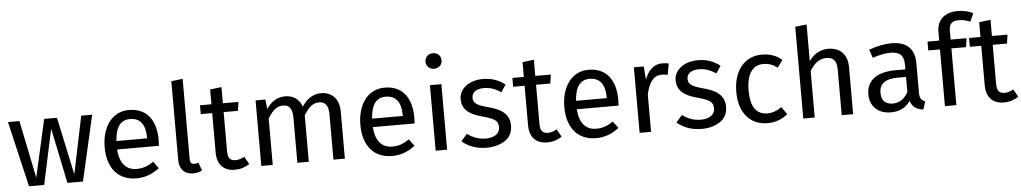

<svg xmlns="http://www.w3.org/2000/svg" viewBox="-41 -1153 8182 1538"><g transform="rotate(-5 4050.0 -384.0)"><path d="M609 -527 513 -64 414 -527H311L207 -64L112 -527H20L143 0H265L360 -444L452 0H577L697 -527Z M1210 -279C1210 -442 1133 -539 993 -539C858 -539 774 -422 774 -258C774 -90 860 12 1007 12C1074 12 1135 -10 1191 -54L1151 -109C1104 -77 1065 -63 1014 -63C934 -63 880 -116 872 -232H1208C1209 -248 1210 -264 1210 -279ZM1119 -300H872C879 -411 920 -466 995 -466C1078 -466 1119 -410 1119 -306Z M1462 12C1489 12 1513 6 1535 -6L1511 -70C1501 -66 1490 -64 1477 -64C1453 -64 1444 -77 1444 -106V-750L1352 -739V-104C1352 -31 1394 12 1462 12Z M1881 -85C1855 -71 1832 -64 1811 -64C1766 -64 1748 -87 1748 -142V-456H1863L1873 -527H1748V-657L1656 -646V-527H1564V-456H1656V-138C1656 -41 1709 12 1798 12C1842 12 1881 0 1916 -24Z M2540 -539C2472 -539 2424 -505 2383 -444C2363 -504 2315 -539 2250 -539C2188 -539 2137 -509 2098 -450L2090 -527H2011V0H2103V-374C2143 -437 2174 -467 2227 -467C2276 -467 2301 -433 2301 -365V0H2393V-374C2434 -438 2465 -467 2517 -467C2566 -467 2591 -433 2591 -365V0H2683V-378C2683 -477 2627 -539 2540 -539Z M3266 -279C3266 -442 3189 -539 3049 -539C2914 -539 2830 -422 2830 -258C2830 -90 2916 12 3063 12C3130 12 3191 -10 3247 -54L3207 -109C3160 -77 3121 -63 3070 -63C2990 -63 2936 -116 2928 -232H3264C3265 -248 3266 -264 3266 -279ZM3175 -300H2928C2935 -411 2976 -466 3051 -466C3134 -466 3175 -410 3175 -306Z M3458 -780C3421 -780 3394 -753 3394 -717C3394 -681 3421 -655 3458 -655C3497 -655 3523 -681 3523 -717C3523 -753 3497 -780 3458 -780ZM3413 -527V0H3505V-527Z M3838 -539C3729 -539 3648 -478 3648 -394C3648 -318 3695 -270 3807 -241C3910 -213 3935 -195 3935 -142C3935 -93 3891 -62 3822 -62C3768 -62 3719 -79 3674 -113L3625 -57C3678 -11 3744 12 3824 12C3882 12 3931 -2 3972 -29C4012 -56 4032 -96 4032 -148C4032 -236 3974 -283 3857 -312C3772 -335 3744 -354 3744 -397C3744 -440 3781 -466 3841 -466C3889 -466 3930 -452 3978 -421L4017 -479C3965 -519 3910 -539 3838 -539Z M4393 -85C4367 -71 4344 -64 4323 -64C4278 -64 4260 -87 4260 -142V-456H4375L4385 -527H4260V-657L4168 -646V-527H4076V-456H4168V-138C4168 -41 4221 12 4310 12C4354 12 4393 0 4428 -24Z M4906 -279C4906 -442 4829 -539 4689 -539C4554 -539 4470 -422 4470 -258C4470 -90 4556 12 4703 12C4770 12 4831 -10 4887 -54L4847 -109C4800 -77 4761 -63 4710 -63C4630 -63 4576 -116 4568 -232H4904C4905 -248 4906 -264 4906 -279ZM4815 -300H4568C4575 -411 4616 -466 4691 -466C4774 -466 4815 -410 4815 -306Z M5282 -539C5218 -539 5169 -499 5141 -420L5132 -527H5053V0H5145V-301C5168 -402 5206 -449 5271 -449C5286 -449 5301 -447 5317 -443L5334 -533C5318 -537 5301 -539 5282 -539Z M5567 -539C5458 -539 5377 -478 5377 -394C5377 -318 5424 -270 5536 -241C5639 -213 5664 -195 5664 -142C5664 -93 5620 -62 5551 -62C5497 -62 5448 -79 5403 -113L5354 -57C5407 -11 5473 12 5553 12C5611 12 5660 -2 5701 -29C5741 -56 5761 -96 5761 -148C5761 -236 5703 -283 5586 -312C5501 -335 5473 -354 5473 -397C5473 -440 5510 -466 5570 -466C5618 -466 5659 -452 5707 -421L5746 -479C5694 -519 5639 -539 5567 -539Z M6083 -539C5941 -539 5853 -427 5853 -259C5853 -174 5874 -108 5915 -60C5956 -12 6012 12 6083 12C6142 12 6196 -7 6244 -46L6202 -106C6159 -78 6128 -66 6087 -66C6000 -66 5952 -128 5952 -261C5952 -394 6002 -463 6087 -463C6130 -463 6163 -451 6200 -424L6244 -482C6196 -522 6146 -539 6083 -539Z M6617 -539C6554 -539 6502 -511 6461 -454V-748L6369 -738V0H6461V-375C6498 -434 6539 -467 6594 -467C6649 -467 6678 -440 6678 -365V0H6770V-378C6770 -478 6713 -539 6617 -539Z M7310 -364C7310 -476 7249 -539 7125 -539C7069 -539 7008 -527 6943 -503L6966 -436C7022 -455 7069 -464 7108 -464C7183 -464 7218 -435 7218 -360V-321H7137C6989 -321 6905 -259 6905 -147C6905 -52 6969 12 7073 12C7142 12 7195 -14 7230 -67C7246 -16 7278 5 7333 12L7354 -52C7325 -63 7310 -80 7310 -123ZM7094 -57C7034 -57 7003 -89 7003 -152C7003 -224 7052 -260 7149 -260H7218V-139C7188 -84 7147 -57 7094 -57Z M7678 -676C7709 -676 7740 -669 7770 -656L7799 -723C7755 -742 7721 -750 7673 -750C7569 -750 7508 -690 7508 -599V-527H7414V-456H7508V0H7600V-456H7718L7728 -527H7600V-600C7600 -652 7622 -676 7678 -676Z M8065 -85C8039 -71 8016 -64 7995 -64C7950 -64 7932 -87 7932 -142V-456H8047L8057 -527H7932V-657L7840 -646V-527H7748V-456H7840V-138C7840 -41 7893 12 7982 12C8026 12 8065 0 8100 -24Z"/></g></svg>

Font: Fira Sans
Style: Regular
Weight: 400
Designer: Carrois Corporate & Edenspiekermann AG
Foundry: Carrois Corporate GbR & Edenspiekermann AG
Version: Version 4.203